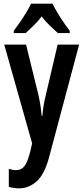

<svg xmlns="http://www.w3.org/2000/svg" viewBox="-20 -879 455 1046"><path d="M3 -636H122L190 -359Q202 -305 207 -248H211Q213 -274 217 -300Q221 -326 229 -359L294 -636H411L246 -17Q221 73 178.5 110Q136 147 85 147Q70 147 56 145Q42 143 28 139V41Q49 48 67 48Q96 48 113 26.5Q130 5 145 -54L155 -98ZM266 -859Q282 -826 307.5 -786Q333 -746 360 -711V-699H295Q276 -716 252 -739Q228 -762 207 -789Q185 -761 161 -737.5Q137 -714 120 -699H55V-711Q71 -732 89.5 -759Q108 -786 124 -812.5Q140 -839 149 -859Z"/></svg>

Font: Noto Sans Kannada UI ExtraCondensed SemiBold
Style: Regular
Weight: 600
Width: 2
Designer: Jelle Bosma - Monotype Design Team
Foundry: Monotype Imaging Inc.
Version: Version 2.005; ttfautohint (v1.8.4.7-5d5b)